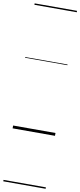

<svg xmlns="http://www.w3.org/2000/svg" viewBox="-130 -925 561 1339"><g transform="rotate(10 150.0 -255.0)"><path d="M0 365H300V375H0ZM0 -20H300V0H0ZM0 -505H300V-500H0ZM0 -885H300V-875H0Z"/></g></svg>

Font: Playwrite DK Loopet Guides
Style: Regular
Weight: 400
Designer: Veronika Burian, José Scaglione
Foundry: TypeTogether
Version: Version 1.003